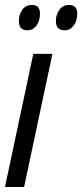

<svg xmlns="http://www.w3.org/2000/svg" viewBox="-21 -753 331 773"><path d="M-1 0 113 -536H190L76 0ZM239 -631Q261 -631 275.5 -650Q290 -669 290 -698Q290 -733 257 -733Q232 -733 218 -713.5Q204 -694 204 -668Q204 -631 239 -631ZM89 -631Q112 -631 126 -650Q140 -669 140 -698Q140 -733 108 -733Q82 -733 68.5 -713.5Q55 -694 55 -668Q55 -631 89 -631Z"/></svg>

Font: Noto Sans UI Condensed
Style: Italic
Weight: 400
Width: 3
Italic angle: -12°
Designer: Monotype Design Team
Foundry: Monotype Imaging Inc.
Version: Version 1.901